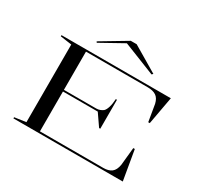

<svg xmlns="http://www.w3.org/2000/svg" viewBox="-184 -1171 1483 1414"><g transform="rotate(30 557.0 -463.5)"><path d="M83 0V-10L180 -24V-684L83 -698V-708H1013L970 -472H957L933 -615Q923 -658 896.5 -675.5Q870 -693 826 -693H300V-368H575Q592 -368 607 -374Q622 -380 632 -388Q645 -400 654 -429.5Q663 -459 665 -500H675V-254H665L596 -354H300V-15H839Q883 -15 908.5 -34.5Q934 -54 942 -101L957 -252H970L1013 0ZM336 -789 330 -798 546 -927H596L812 -799L802 -789L530 -897Z"/></g></svg>

Font: Kalnia Expanded Light
Style: Regular
Weight: 300
Width: 7
Designer: Frida Medrano
Foundry: Frida Medrano
Version: Version 1.105